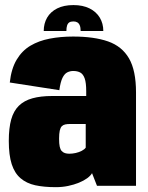

<svg xmlns="http://www.w3.org/2000/svg" viewBox="-20 -750 596 775"><path d="M205.5 5.5Q231.5 5.5 255.2 0.5Q279 -4.5 298.5 -12.5Q318 -20.5 331.8 -30.5Q345.5 -40.5 351.5 -51L371.5 0H529V-377Q529 -465.5 500.8 -514.2Q472.5 -563 416.2 -582.8Q360 -602.5 275 -602.5Q224.5 -602.5 180.5 -594Q136.5 -585.5 102.8 -565.5Q69 -545.5 47.2 -509Q25.5 -472.5 19.5 -417L219.5 -386Q224 -419 232.2 -435.8Q240.5 -452.5 251.8 -458Q263 -463.5 275.5 -463.5Q292.5 -463.5 304 -457.2Q315.5 -451 321.8 -433.5Q328 -416 328 -382V-362.5H190.5Q144 -362.5 110.8 -353.2Q77.5 -344 56.2 -323.2Q35 -302.5 25.2 -267.8Q15.5 -233 15.5 -181Q15.5 -124 27.2 -87.5Q39 -51 63 -30.5Q87 -10 122.2 -2.2Q157.5 5.5 205.5 5.5ZM259.5 -129.5Q250 -129.5 242.2 -132Q234.5 -134.5 229 -140.5Q223.5 -146.5 221 -158.2Q218.5 -170 218.5 -190Q218.5 -210.5 221.2 -222.8Q224 -235 229.5 -240.5Q235 -246 243.5 -247.8Q252 -249.5 262.5 -249.5H326V-154Q321 -147 310 -141.2Q299 -135.5 285.8 -132.5Q272.5 -129.5 259.5 -129.5ZM276.5 -729.5Q237.5 -729.5 210.8 -716Q184 -702.5 170.2 -678.8Q156.5 -655 156.5 -625H248Q248 -638.5 250.8 -647Q253.5 -655.5 259.5 -659.5Q265.5 -663.5 276.5 -663.5Q285.5 -663.5 292 -659.8Q298.5 -656 302 -647.5Q305.5 -639 305.5 -625H397Q397 -655 382.8 -678.8Q368.5 -702.5 341.5 -716Q314.5 -729.5 276.5 -729.5Z"/></svg>

Font: Anybody Condensed Black
Style: Regular
Weight: 900
Width: 3
Designer: Tyler Finck
Foundry: Etcetera Type Company
Version: Version 1.113;gftools[0.9.25]